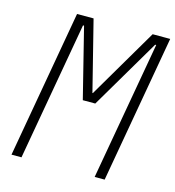

<svg xmlns="http://www.w3.org/2000/svg" viewBox="-104 -782 796 871"><g transform="rotate(15 294.0 -346.5)"><path d="M28.8 0 150.9 -693.4H228.5L311 -365.2H313L505.9 -693.4H588.4L466.3 0H419.4L534.2 -650.4H529.3L335.9 -322.3H277.3L195.3 -650.4H190.4L75.7 0Z"/></g></svg>

Font: CaskaydiaCove NFP ExtraLight
Style: Italic
Weight: 200
Italic angle: -10°
Designer: Aaron Bell
Foundry: Saja Typeworks
Version: Version 2111.001; VTT 6.35;Nerd Fonts 3.1.1